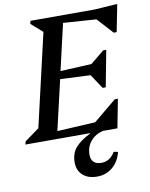

<svg xmlns="http://www.w3.org/2000/svg" viewBox="-127 -771 856 1095"><g transform="rotate(-10 301.5 -223.5)"><path d="M-26 0 -21 -18 63 -79 187 -615 121 -673 125 -690H496L617 -698H629L598 -541H581L497 -633L306 -646L244 -378L425 -387L504 -452H522L482 -242H464L409 -325L234 -333L167 -44L388 -56L521 -166H539L507 0ZM324 120Q324 178 384 178Q433 178 463 128L487 133Q474 187 436 219Q398 251 346 251Q294 251 263.5 223.5Q233 196 233 150Q233 95 264 61.5Q295 28 349 2V-18H424V0Q379 10 351.5 42.5Q324 75 324 120Z"/></g></svg>

Font: Platypi
Style: Italic
Weight: 400
Italic angle: -13°
Designer: David Sargent
Foundry: Bolt Cutter Type
Version: Version 1.200; ttfautohint (v1.8.4.7-5d5b)